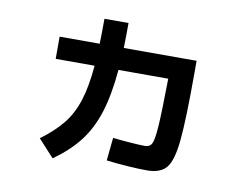

<svg xmlns="http://www.w3.org/2000/svg" viewBox="-69 -696 1002 790"><g transform="rotate(10 432.0 -300.5)"><path d="M417 -29.3 426.8 -125Q456.1 -121.6 498.5 -118.4Q541 -115.2 561.5 -115.2Q581.5 -115.2 589.8 -131.1Q598.1 -147 602.1 -204.8Q606 -262.7 607.9 -404.3H399.9Q390.6 -298.3 367.4 -225.1Q344.2 -151.9 303.2 -98.9Q262.2 -45.9 196.3 1L129.9 -71.3Q187 -113.3 220.9 -155.8Q254.9 -198.2 273.7 -256.8Q292.5 -315.4 300.3 -404.3H137.7V-497.1H305.2Q306.6 -545.4 306.6 -601.6H407.2Q407.2 -546.4 405.8 -497.1H710V-449.2Q710 -252.4 701.4 -165.3Q692.9 -78.1 668 -47.9Q643.1 -17.6 586.9 -17.6Q553.7 -17.6 506.6 -20.8Q459.5 -23.9 417 -29.3Z"/></g></svg>

Font: Pretendard GOV SemiBold
Style: Regular
Weight: 600
Designer: Base glyphs from Inter by Rasmus Andersson; Hangeul glyphs from Noto Sans CJK(Source Han Sans) by Jang Soo-young and Kan
Foundry: Kil Hyung-jin
Version: Version 1.309